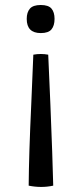

<svg xmlns="http://www.w3.org/2000/svg" viewBox="-20 -498 325 768"><path d="M143.1 -365.7Q86.9 -365.7 86.9 -422.4Q86.9 -448.7 99.6 -463.4Q112.3 -478 143.1 -478Q173.8 -478 186 -463.6Q198.2 -449.2 198.2 -422.4Q198.2 -395.5 186 -380.6Q173.8 -365.7 143.1 -365.7ZM105 -80.6 113.3 -279.3Q143.1 -284.7 172.9 -279.3L181.6 -79.6Q190.4 136.7 192.9 244.6Q145.5 254.9 94.7 244.6Q95.7 118.7 105 -80.6Z"/></svg>

Font: Fjord
Style: One
Weight: 400
Designer: Viktoriya Grabowska
Foundry: Viktoriya Grabowska
Version: Version 1.002